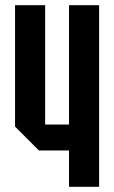

<svg xmlns="http://www.w3.org/2000/svg" viewBox="-20 -720 440 740"><path d="M362 -700V0H246V-140H130L38 -232V-700H154V-240H246V-700Z"/></svg>

Font: Tektur Condensed Medium
Style: Regular
Weight: 500
Width: 3
Designer: Adam Jagosz
Foundry: Adam Jagosz
Version: Version 1.005;gftools[0.9.30]